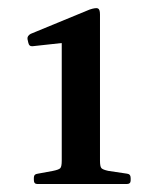

<svg xmlns="http://www.w3.org/2000/svg" viewBox="-20 -916 388 482"><path d="M299 -480Q308 -479 308 -469V-463Q308 -454 298 -454H74Q65 -454 65 -464V-470Q65 -479 75 -480L113 -487Q128 -490 131.5 -494Q135 -498 135 -513V-837L181 -813L62 -800Q53 -799 51 -809L49 -818Q48 -826 57 -831L205 -892Q220 -897 225.5 -895Q231 -893 231 -880V-513Q231 -498 234.5 -494Q238 -490 252 -487Z"/></svg>

Font: Hahmlet Medium
Style: Regular
Weight: 500
Version: Version 1.002